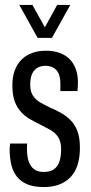

<svg xmlns="http://www.w3.org/2000/svg" viewBox="-20 -744 368 776"><path d="M158 12Q117 12 90.5 1Q64 -10 48 -30.5Q32 -51 25.5 -79Q19 -107 19 -140Q19 -146 19.5 -152Q20 -158 21 -164H90Q89 -158 89 -152Q89 -146 89 -140Q89 -112 96 -91.5Q103 -71 118 -60Q133 -49 156 -49Q182 -49 197.5 -59.5Q213 -70 220 -90.5Q227 -111 227 -141Q227 -172 215 -190Q203 -208 183.5 -219Q164 -230 142 -241Q121 -251 101 -262.5Q81 -274 64.5 -292Q48 -310 39 -335.5Q30 -361 30 -400Q30 -433 39.5 -459Q49 -485 67 -503Q85 -521 110 -530Q135 -539 165 -539Q197 -539 221.5 -530Q246 -521 262 -504.5Q278 -488 286.5 -464.5Q295 -441 295 -411Q295 -403 294.5 -393.5Q294 -384 293 -376H224V-405Q224 -432 216.5 -447.5Q209 -463 195.5 -470.5Q182 -478 165 -478Q147 -478 135 -472Q123 -466 115.5 -455.5Q108 -445 105 -431Q102 -417 102 -402Q102 -374 113.5 -357Q125 -340 143.5 -329.5Q162 -319 183 -309Q204 -300 225 -288.5Q246 -277 264 -259.5Q282 -242 292.5 -215Q303 -188 303 -147Q303 -106 293 -76Q283 -46 263.5 -26.5Q244 -7 217.5 2.5Q191 12 158 12ZM58 -724H111L179 -602H144L211 -724H264L190 -591H132Z"/></svg>

Font: Archivo ExtraCondensed
Style: Regular
Weight: 400
Width: 2
Designer: Hector Gatti
Foundry: Omnibus-Type
Version: Version 2.001